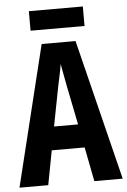

<svg xmlns="http://www.w3.org/2000/svg" viewBox="-59 -928 642 971"><g transform="rotate(-5 262.0 -442.5)"><path d="M399 -885H125V-786H399ZM380 0H524L347 -714H175L0 0H146L179 -174H346ZM283 -492 323 -293H201L240 -494C246 -524 258 -576 262 -605C269 -569 273 -542 283 -492Z"/></g></svg>

Font: Noto Sans Kannada ExtraCondensed
Style: Bold
Weight: 700
Width: 2
Designer: Jelle Bosma - Monotype Design Team
Foundry: Monotype Imaging Inc.
Version: Version 2.005